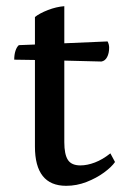

<svg xmlns="http://www.w3.org/2000/svg" viewBox="-20 -589 392 621"><path d="M194 12Q93 12 93 -115V-395L26 -396Q26 -412 30 -424.5Q34 -437 41 -443L93 -445V-534Q108 -546 135 -556.5Q162 -567 188 -569V-449L328 -455Q333 -445 333 -435Q333 -417 326.5 -404.5Q320 -392 308 -390L188 -393V-129Q188 -90 199.5 -72Q211 -54 240 -54Q262 -54 287 -63.5Q312 -73 337 -93L352 -65Q341 -49 316.5 -31Q292 -13 260 -0.5Q228 12 194 12Z"/></svg>

Font: Petrona Medium
Style: Regular
Weight: 500
Designer: Ringo R. Seeber
Foundry: Ringo R. Seeber
Version: Version 2.001; ttfautohint (v1.8.3)